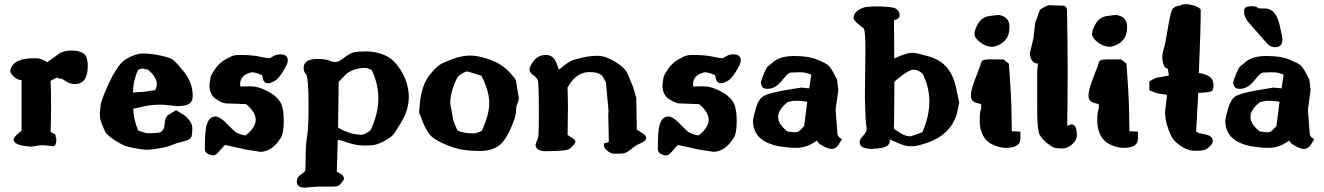

<svg xmlns="http://www.w3.org/2000/svg" viewBox="-20 -690 6180 896"><path d="M226.1 -7.8Q194.3 -12.2 178 -12.2Q161.6 -12.2 147.9 -9Q134.3 -5.9 124.3 -5.9Q114.3 -5.9 85 -10.3Q54.7 -14.6 43.5 -34.2V-37.1Q43.5 -49.3 64 -65.9L80.6 -80.1V-316.4H80.1Q61 -316.4 44.4 -332.5Q27.8 -348.6 27.8 -357.4Q27.8 -366.2 33.2 -377Q54.2 -418 135.7 -418H150.9Q168.5 -418 189 -406.2L200.2 -399.4L262.7 -444.3H264.2Q283.2 -454.1 315.7 -454.1Q348.1 -454.1 368.9 -441.2Q389.6 -428.2 389.6 -382.3Q389.6 -297.9 329.6 -297.9Q306.6 -297.9 288.3 -310.1Q270 -322.3 265.1 -323.2H255.4L247.6 -327.6Q239.3 -326.7 216.3 -312.5Q218.3 -257.3 218.3 -203.6Q218.3 -198.7 218.3 -192.9Q218.3 -133.3 216.3 -74.2Q237.8 -63 238.3 -62.5Q237.8 -58.1 242.7 -43V-36.1Q242.7 -7.8 227.1 -7.8Z M629.9 -260.3Q639.6 -260.3 660.9 -262.9Q682.1 -265.6 704.1 -269.5Q711.9 -283.2 711.9 -296.9Q711.9 -329.6 669.9 -365.7Q662.1 -366.2 650.4 -369.1Q647 -370.1 643.6 -370.1Q635.7 -370.1 627.9 -365.2Q620.1 -364.7 605 -305.2Q603 -293 600.1 -258.3Q624.5 -260.3 629.9 -260.3ZM672.4 -68.4Q718.8 -68.4 727.5 -72.8Q747.6 -82.5 748.5 -112.3Q749.5 -142.1 765.1 -153.8L802.2 -175.8L837.9 -153.8L838.4 -153.3Q877.4 -123.5 877.4 -91.8V-91.3V-90.8Q877.4 -58.6 871.8 -47.9Q866.2 -37.1 835 -29.8Q803.7 -22.5 783.4 -13.7Q763.2 -4.9 724.4 2Q685.5 8.8 666.5 8.8Q647.5 8.8 611.3 2Q575.2 -4.9 559.8 -11Q544.4 -17.1 514.6 -36.4Q484.9 -55.7 471.7 -72.8L455.6 -110.4Q446.3 -135.3 446.3 -148.9Q446.3 -149.4 446.3 -150.4V-167.5L448.7 -191.4Q449.2 -209.5 466.3 -251Q521.5 -386.7 566.9 -413.6Q612.3 -440.4 647.7 -440.4Q683.1 -440.4 727.3 -431.2Q771.5 -421.9 786.4 -411.6Q801.3 -401.4 840.3 -352.3Q879.4 -303.2 879.4 -241.2Q879.4 -217.3 863.5 -206.1Q847.7 -194.8 808.6 -194.8L735.4 -201.7Q689 -201.7 656.7 -194.8Q612.8 -185.1 601.6 -182.1Q603.5 -129.9 625.5 -80.1Q644.5 -74.2 663.6 -68.4Z M1288.1 -436.5Q1323.2 -436.5 1323.2 -407.2Q1323.2 -393.1 1301 -356.9Q1278.8 -320.8 1260.3 -311.3Q1241.7 -301.8 1234.4 -301.8H1225.1L1223.1 -302.7Q1210 -307.1 1207.3 -321.8Q1204.6 -336.4 1202.6 -339.4Q1197.3 -341.8 1182.6 -347.2Q1168 -352.5 1155.8 -353Q1100.6 -340.8 1100.6 -297.4Q1100.6 -292 1101.6 -286.6H1109.4Q1116.2 -287.1 1150.4 -287.1Q1184.6 -287.1 1226.3 -265.6Q1268.1 -244.1 1286.1 -216.6Q1304.2 -189 1304.2 -126.2Q1304.2 -63.5 1288.1 -43.5Q1250 16.6 1196.3 18.6L1127 7.8L1029.8 -13.7L992.7 27.3Q983.4 35.2 974.1 35.2Q964.8 35.2 950.4 28.3Q936 21.5 936 3.4Q936 -83 944.6 -107.9Q953.1 -132.8 964.1 -139.6Q975.1 -146.5 985.8 -146.5Q1008.3 -146.5 1050.8 -100.1Q1078.6 -71.8 1088.4 -68.4Q1105.5 -61.5 1125.5 -57.6Q1173.3 -94.7 1173.3 -130.9Q1173.3 -167 1128.4 -204.1L1035.2 -207.5H1033.7Q1015.1 -209.5 986.3 -229Q957.5 -248.5 957.5 -294.4V-294.9L962.9 -331.1Q966.3 -342.8 985.1 -369.6Q1003.9 -396.5 1032 -412.6Q1060.1 -428.7 1071.8 -431.2Q1083.5 -433.6 1099.1 -433.6Q1155.3 -433.6 1191.4 -425.8Q1226.6 -418.5 1235.4 -418.5Q1235.4 -418.5 1236.8 -418.5Q1242.2 -419.4 1256.3 -428Q1270.5 -436.5 1288.1 -436.5Z M1397 -374Q1397 -415 1462.9 -415Q1498 -415 1516.6 -407.2L1540.5 -399.9Q1547.4 -400.4 1555.4 -402.1Q1563.5 -403.8 1588.6 -422.6Q1613.8 -441.4 1630.9 -445.8Q1647.9 -450.2 1691.2 -450.2Q1734.4 -450.2 1777.1 -431.6Q1819.8 -413.1 1852.5 -358.4Q1885.3 -303.7 1887.7 -243.7V-236.3Q1887.7 -180.2 1856 -125.7Q1824.2 -71.3 1813 -59.6Q1801.8 -47.9 1778.8 -34.7Q1755.9 -21.5 1733.9 -15.6Q1715.8 -10.7 1688.5 -10.7Q1682.6 -10.7 1676.8 -10.7Q1641.6 -11.7 1608.4 -22.9Q1575.2 -34.2 1556.2 -38.1Q1554.2 37.1 1551.8 111.3Q1574.7 123.5 1578.6 127.9L1585.4 139.6V141.6Q1585.4 151.4 1568.8 168.5Q1561 180.7 1535.2 180.7Q1500 180.7 1464.8 180.7L1403.8 185.5H1403.3Q1365.2 185.5 1365.2 158.2V157.2Q1365.2 136.7 1384.5 124.5Q1403.8 112.3 1404.8 104Q1405.8 95.7 1406.5 35.6Q1407.2 -24.4 1413.6 -57.6Q1419.9 -90.8 1419.9 -202.6Q1419.9 -314.5 1409.7 -342.3Q1397.9 -351.1 1397 -371.6ZM1685.5 -373Q1638.2 -373 1599.6 -348.6L1560.5 -308.1L1557.6 -93.8Q1604 -70.3 1623.8 -66.4Q1643.6 -62.5 1658.2 -61.5Q1659.7 -61.5 1660.6 -61Q1674.3 -60.5 1686.5 -67.4Q1700.2 -74.2 1710 -83.5Q1745.6 -160.6 1745.6 -230Q1745.6 -299.3 1714.8 -362.8Q1695.8 -373 1685.5 -373Z M2226.1 -336.9Q2226.1 -336.9 2162.6 -356.4Q2143.6 -356 2116.2 -332Q2081.1 -264.6 2081.1 -206.5L2092.3 -147.9Q2092.3 -128.9 2115.2 -80.6Q2143.6 -67.4 2190.9 -67.4H2193.8Q2200.2 -67.4 2228 -79.1Q2263.2 -154.3 2263.2 -209.5Q2263.2 -211.9 2263.2 -213.9Q2261.2 -270.5 2226.1 -336.9ZM2387.7 -314 2400.9 -234.9V-234.4Q2400.9 -218.8 2394.5 -206.1Q2388.2 -193.4 2388.2 -171.9Q2388.2 -150.4 2370.8 -107.9Q2353.5 -65.4 2334.5 -38.1Q2299.3 14.6 2218.8 14.6Q2138.2 14.6 2084 -5.9Q2029.8 -26.4 2003.9 -44.9Q1978 -63.5 1958 -108.9L1935.5 -165.5L1940.9 -223.6Q1948.2 -269.5 1960.7 -298.8Q1973.1 -328.1 1996.3 -354Q2019.5 -379.9 2035.2 -389.6Q2050.8 -399.4 2093.8 -415Q2136.7 -430.7 2173.1 -430.7Q2209.5 -430.7 2252 -416.5Q2294.4 -402.3 2317.9 -386.7Q2341.3 -371.1 2362.3 -348.1Q2383.3 -325.2 2387.7 -314Z M2723.1 -353.5Q2665 -348.6 2628.4 -281.2Q2630.4 -226.1 2630.4 -175.8Q2629.9 -170.9 2629.9 -166Q2629.9 -111.3 2628.9 -60.1Q2639.2 -52.7 2652.1 -44.9Q2665 -37.1 2665 -28.8Q2665 -17.1 2637.7 4.4Q2623.5 15.6 2524.4 15.6H2521.5Q2494.1 14.6 2482.9 -0.5V-2L2479 -11.7V-14.2L2484.4 -30.8Q2491.7 -42 2493.2 -66.4Q2494.6 -90.8 2494.6 -174.3Q2494.6 -303.7 2489.3 -316.7Q2483.9 -329.6 2467.5 -340.3Q2451.2 -351.1 2451.2 -366Q2451.2 -380.9 2471.7 -407.2Q2492.2 -433.6 2528.8 -433.6Q2565.4 -433.6 2580.1 -387.2Q2584.5 -373.5 2587.9 -364.7Q2595.7 -370.6 2612.8 -384.5Q2629.9 -398.4 2645.3 -405.8Q2660.6 -413.1 2698.2 -421.4Q2735.8 -429.7 2769.8 -429.7Q2803.7 -429.7 2851.6 -401.4Q2897.5 -373 2908.7 -345.7Q2919.9 -318.4 2933.6 -286.6L2949.2 -233.9L2951.7 -85.4L2986.8 -62.5Q2994.6 -55.2 2994.9 -46.6Q2995.1 -38.1 2987.3 -31.7Q2979.5 -25.4 2962.9 -18.3Q2946.3 -11.2 2923.8 7.3Q2901.4 25.9 2883.5 26.6Q2865.7 27.3 2849.1 27.3Q2830.6 27.3 2814.7 14.4Q2798.8 1.5 2798.8 -9.3V-20.5L2821.3 -27.8Q2818.8 -112.8 2818.8 -144Q2818.8 -151.9 2818.8 -156.7Q2819.8 -168.5 2819.8 -172.4Q2813.5 -239.3 2807.6 -306.2Q2791 -336.9 2787.6 -338.9Q2768.6 -353.5 2735.8 -353.5Z M3401.9 -436.5Q3437 -436.5 3437 -407.2Q3437 -393.1 3414.8 -356.9Q3392.6 -320.8 3374 -311.3Q3355.5 -301.8 3348.1 -301.8H3338.9L3336.9 -302.7Q3323.7 -307.1 3321 -321.8Q3318.4 -336.4 3316.4 -339.4Q3311 -341.8 3296.4 -347.2Q3281.7 -352.5 3269.5 -353Q3214.4 -340.8 3214.4 -297.4Q3214.4 -292 3215.3 -286.6H3223.1Q3230 -287.1 3264.2 -287.1Q3298.3 -287.1 3340.1 -265.6Q3381.8 -244.1 3399.9 -216.6Q3418 -189 3418 -126.2Q3418 -63.5 3401.9 -43.5Q3363.8 16.6 3310.1 18.6L3240.7 7.8L3143.6 -13.7L3106.4 27.3Q3097.2 35.2 3087.9 35.2Q3078.6 35.2 3064.2 28.3Q3049.8 21.5 3049.8 3.4Q3049.8 -83 3058.3 -107.9Q3066.9 -132.8 3077.9 -139.6Q3088.9 -146.5 3099.6 -146.5Q3122.1 -146.5 3164.6 -100.1Q3192.4 -71.8 3202.1 -68.4Q3219.2 -61.5 3239.3 -57.6Q3287.1 -94.7 3287.1 -130.9Q3287.1 -167 3242.2 -204.1L3148.9 -207.5H3147.5Q3128.9 -209.5 3100.1 -229Q3071.3 -248.5 3071.3 -294.4V-294.9L3076.7 -331.1Q3080.1 -342.8 3098.9 -369.6Q3117.7 -396.5 3145.8 -412.6Q3173.8 -428.7 3185.5 -431.2Q3197.3 -433.6 3212.9 -433.6Q3269 -433.6 3305.2 -425.8Q3340.3 -418.5 3349.1 -418.5Q3349.1 -418.5 3350.6 -418.5Q3356 -419.4 3370.1 -428Q3384.3 -436.5 3401.9 -436.5Z M3707.5 -219.7H3684.1L3655.3 -213.4Q3611.3 -177.7 3611.3 -144.3Q3611.3 -110.8 3654.3 -76.7Q3680.2 -72.8 3692.1 -72.5Q3704.1 -72.3 3715.1 -83.5Q3726.1 -94.7 3732.9 -102.1Q3739.7 -159.2 3747.1 -215.3Q3715.8 -219.7 3707.5 -219.7ZM3886.2 -318.4 3892.1 -269 3879.4 -178.7 3888.2 -63.5Q3888.7 -56.6 3896.5 -48.8L3909.2 -41L3893.6 -15.6Q3881.8 4.9 3861.3 4.9H3860.4Q3846.7 4.9 3824.2 -6.8Q3801.8 -18.6 3797.9 -24.9Q3793.9 -31.2 3793 -33.7L3762.2 -15.6Q3731 0 3695.6 0Q3660.2 0 3613.8 -7.8Q3495.1 -30.8 3494.1 -125Q3494.1 -140.6 3507.6 -185.5Q3521 -230.5 3545.4 -242.9Q3569.8 -255.4 3635.3 -267.6L3718.3 -281.2L3756.3 -277.8Q3761.7 -309.6 3766.1 -341.3Q3739.3 -352.5 3721.7 -352.5H3699.7L3667.5 -351.1Q3655.8 -347.7 3635 -321Q3614.3 -294.4 3596.7 -284.9Q3579.1 -275.4 3561.3 -275.4Q3543.5 -275.4 3537.1 -284.9Q3530.8 -294.4 3530.8 -303.5Q3530.8 -312.5 3543 -341.3Q3555.2 -370.1 3557.9 -373.8Q3560.5 -377.4 3564 -380.4Q3567.4 -383.8 3570.3 -385.7Q3573.2 -387.7 3579.1 -392.6Q3585 -397.5 3589.4 -401.4Q3622.1 -428.7 3687 -428.7Q3752 -428.7 3791.7 -412.6Q3831.5 -396.5 3843.5 -386.7Q3855.5 -377 3869.9 -349.6Q3884.3 -322.3 3886.2 -318.4Z M4228 -53.7H4230L4282.2 -72.3Q4284.2 -73.2 4284.7 -73.7Q4316.9 -147.5 4316.9 -215.3V-216.3Q4316.9 -283.7 4285.6 -345.7Q4266.6 -364.3 4243.7 -364.7H4243.2Q4220.2 -364.7 4165.5 -319.3Q4159.2 -314 4153.8 -307.6Q4153.8 -198.2 4151.4 -88.9Q4159.7 -83.5 4182.6 -68.8Q4206.1 -53.7 4228 -53.7ZM4057.6 -660.2Q4147 -660.2 4162.1 -648.9Q4178.2 -637.2 4178.2 -619.1V-614.3L4177.7 -612.8Q4174.8 -602.1 4151.9 -595.2Q4152.8 -505.4 4153.3 -417Q4182.6 -431.2 4203.6 -437.3Q4224.6 -443.4 4232.9 -443.4Q4241.2 -443.4 4249.3 -442.9Q4257.3 -442.4 4309.3 -428.2Q4361.3 -414.1 4392.8 -381.8Q4424.3 -349.6 4439.9 -289.1L4457 -208.5L4455.1 -207Q4453.1 -189.9 4443.8 -154.3Q4414.1 -60.1 4304.2 -22.5Q4259.3 -7.8 4239.7 -7.8H4222.7Q4203.6 -7.8 4169.9 -22.9Q4137.7 -37.6 4131.8 -39.1Q4132.8 -32.7 4132.3 -29.8Q4130.4 2 4057.6 3.9L4056.6 4.9H4051.3Q3991.7 4.9 3991.7 -25.9V-26.9Q3991.7 -39.6 4007.8 -56.2Q4023.9 -72.8 4024.4 -90.8L4019.5 -131.8L4016.1 -229L4018.6 -464.8Q4018.6 -540.5 4011.2 -557.1Q3963.4 -590.8 3963.4 -607.4Q3964.4 -640.1 4016.6 -656.7L4057.1 -660.2Z M4659.2 -615.2Q4690.9 -602.5 4690.9 -564.9Q4690.9 -527.3 4675 -507.3Q4659.2 -487.3 4639.4 -479.5Q4619.6 -471.7 4611.3 -471.7Q4580.6 -471.7 4554 -492.7Q4527.3 -513.7 4527.3 -530.8Q4527.3 -547.9 4540 -571.8Q4552.7 -595.7 4567.4 -604.5Q4582 -613.3 4597.9 -615.2Q4613.8 -617.2 4623.3 -618.7Q4632.8 -620.1 4639.6 -620.1Q4646.5 -620.1 4659.2 -615.2ZM4741.7 -42Q4741.7 0 4672.4 0Q4647.9 0 4615.5 -13.9Q4583 -27.8 4567.4 -58.3Q4551.8 -88.9 4551.8 -125Q4551.8 -161.1 4555.4 -171.1Q4559.1 -181.2 4559.1 -191.4Q4559.1 -201.7 4558.6 -204.6Q4555.2 -205.1 4549.1 -206.5Q4543 -208 4536.1 -210Q4510.7 -217.8 4510.7 -244.4Q4510.7 -271 4533.4 -328.4Q4556.2 -385.7 4559.6 -399.9Q4562.5 -413.1 4599.1 -413.1Q4601.1 -413.1 4604 -413.1Q4624.5 -412.6 4639.2 -412.6Q4653.8 -412.6 4662.6 -413.1Q4675.3 -402.8 4688 -393.1Q4700.2 -232.4 4700.7 -151.9L4701.7 -77.6L4741.7 -75.7Z M4939.5 -663.6Q4959 -663.6 4959.5 -637.7Q4962.4 -486.8 4962.4 -353.3Q4962.4 -219.7 4960.4 -102.5L4977.5 -109.4H4979.5Q5005.4 -109.4 5005.4 -59.1Q5005.4 -35.2 4983.2 -16.1Q4960.9 2.9 4935.5 2.9Q4910.2 2.9 4897.9 -1.7Q4885.7 -6.3 4864.3 -23.4Q4842.8 -40.5 4831.5 -61.8Q4820.3 -83 4820.3 -176.8V-355.5Q4822.3 -375 4823.7 -393.6H4821.3Q4793 -394 4785.6 -438V-439.5L4802.7 -511.7L4808.6 -562Q4808.6 -577.6 4814 -592.8Q4819.3 -607.9 4821 -610.4Q4822.8 -612.8 4823 -616.2Q4823.2 -619.6 4828.1 -632.1Q4833 -644.5 4835.9 -647Q4867.7 -666 4876.7 -666Q4885.7 -666 4905.8 -664.8Q4925.8 -663.6 4939.5 -663.6Z M5208 -615.2Q5239.7 -602.5 5239.7 -564.9Q5239.7 -527.3 5223.9 -507.3Q5208 -487.3 5188.2 -479.5Q5168.5 -471.7 5160.2 -471.7Q5129.4 -471.7 5102.8 -492.7Q5076.2 -513.7 5076.2 -530.8Q5076.2 -547.9 5088.9 -571.8Q5101.6 -595.7 5116.2 -604.5Q5130.9 -613.3 5146.7 -615.2Q5162.6 -617.2 5172.1 -618.7Q5181.6 -620.1 5188.5 -620.1Q5195.3 -620.1 5208 -615.2ZM5290.5 -42Q5290.5 0 5221.2 0Q5196.8 0 5164.3 -13.9Q5131.8 -27.8 5116.2 -58.3Q5100.6 -88.9 5100.6 -125Q5100.6 -161.1 5104.2 -171.1Q5107.9 -181.2 5107.9 -191.4Q5107.9 -201.7 5107.4 -204.6Q5104 -205.1 5097.9 -206.5Q5091.8 -208 5085 -210Q5059.6 -217.8 5059.6 -244.4Q5059.6 -271 5082.3 -328.4Q5105 -385.7 5108.4 -399.9Q5111.3 -413.1 5147.9 -413.1Q5149.9 -413.1 5152.8 -413.1Q5173.3 -412.6 5188 -412.6Q5202.6 -412.6 5211.4 -413.1Q5224.1 -402.8 5236.8 -393.1Q5249 -232.4 5249.5 -151.9L5250.5 -77.6L5290.5 -75.7Z M5509.8 -670.4Q5512.2 -670.4 5514.6 -670.4Q5532.7 -670.4 5556.2 -662.6Q5583 -653.3 5583.5 -642.1Q5583.5 -561.5 5574.7 -348.6Q5584 -348.1 5594 -345.7Q5604 -343.3 5621.3 -334.5Q5638.7 -325.7 5642.1 -301.3L5643.1 -298.8V-296.9Q5643.1 -275.4 5637.5 -267.3Q5631.8 -259.3 5583.5 -257.3L5571.8 -256.8Q5567.4 -166.5 5562 -76.2Q5572.3 -67.9 5598.1 -64Q5639.6 -57.6 5639.6 -32.7V-32.2Q5639.6 -20.5 5626.7 -7.8Q5613.8 4.9 5601.3 9.3Q5588.9 13.7 5557.6 13.7Q5526.4 13.7 5498.8 -3.4Q5471.2 -20.5 5458.3 -36.1Q5445.3 -51.8 5433.8 -83Q5422.4 -114.3 5419.7 -134Q5417 -153.8 5417 -168.9L5426.3 -246.1Q5420.9 -249 5398.7 -251.5Q5376.5 -253.9 5343.8 -268.6V-310.5L5372.6 -326.2L5434.6 -337.4V-340.3L5429.7 -369.1Q5409.2 -373.5 5404.3 -413.1V-426.8Q5404.3 -442.4 5411.1 -462.9Q5418 -483.4 5430.2 -558.8Q5442.4 -634.3 5452.1 -648.9Q5466.8 -663.1 5487.8 -664.1H5488.8Q5489.7 -668.9 5509.8 -670.4Z M5964.8 -505.4Q5964.8 -469.7 5929.7 -469.7Q5909.2 -469.7 5894.5 -485.4L5820.3 -569.8Q5787.1 -604.5 5786.6 -627Q5786.6 -629.4 5786.1 -640.6V-641.6Q5786.1 -661.1 5821.3 -661.1H5823.2Q5845.7 -660.2 5852.1 -651.4Q5859.4 -650.4 5883.8 -650.4Q5934.6 -650.4 5952.6 -569.3Q5964.8 -515.1 5964.8 -505.4ZM5911.6 -219.7H5888.2L5859.4 -213.4Q5815.4 -177.7 5815.4 -144.3Q5815.4 -110.8 5858.4 -76.7Q5884.3 -72.8 5896.2 -72.5Q5908.2 -72.3 5919.2 -83.5Q5930.2 -94.7 5937 -102.1Q5943.8 -159.2 5951.2 -215.3Q5919.9 -219.7 5911.6 -219.7ZM6090.3 -318.4 6096.2 -269 6083.5 -178.7 6092.3 -63.5Q6092.8 -56.6 6100.6 -48.8L6113.3 -41L6097.7 -15.6Q6085.9 4.9 6065.4 4.9H6064.5Q6050.8 4.9 6028.3 -6.8Q6005.9 -18.6 6002 -24.9Q5998 -31.2 5997.1 -33.7L5966.3 -15.6Q5935.1 0 5899.7 0Q5864.3 0 5817.9 -7.8Q5699.2 -30.8 5698.2 -125Q5698.2 -140.6 5711.7 -185.5Q5725.1 -230.5 5749.5 -242.9Q5773.9 -255.4 5839.4 -267.6L5922.4 -281.2L5960.4 -277.8Q5965.8 -309.6 5970.2 -341.3Q5943.4 -352.5 5925.8 -352.5H5903.8L5871.6 -351.1Q5859.9 -347.7 5839.1 -321Q5818.4 -294.4 5800.8 -284.9Q5783.2 -275.4 5765.4 -275.4Q5747.6 -275.4 5741.2 -284.9Q5734.9 -294.4 5734.9 -303.5Q5734.9 -312.5 5747.1 -341.3Q5759.3 -370.1 5762 -373.8Q5764.6 -377.4 5768.1 -380.4Q5771.5 -383.8 5774.4 -385.7Q5777.3 -387.7 5783.2 -392.6Q5789.1 -397.5 5793.5 -401.4Q5826.2 -428.7 5891.1 -428.7Q5956.1 -428.7 5995.8 -412.6Q6035.6 -396.5 6047.6 -386.7Q6059.6 -377 6074 -349.6Q6088.4 -322.3 6090.3 -318.4Z"/></svg>

Font: Drukaatie burti
Style: Bold
Weight: 700
Version: Version 0.14